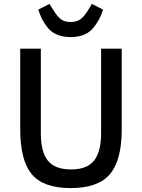

<svg xmlns="http://www.w3.org/2000/svg" viewBox="-20 -946 723 978"><path d="M175 -897 232 -926 253 -893Q271 -863 289.5 -848.5Q308 -834 340 -834Q372 -834 390.5 -848.5Q409 -863 428 -893L448 -926L505 -897Q496 -869 485.5 -849Q475 -829 456.5 -805.5Q438 -782 408.5 -769.5Q379 -757 340 -757Q301 -757 271 -769.5Q241 -782 222.5 -805.5Q204 -829 194 -849Q184 -869 175 -897ZM83 -286V-698H188V-267Q188 -173 223.5 -128Q259 -83 342 -83Q424 -83 459.5 -128.5Q495 -174 495 -267V-698H600V-286Q600 -130 540 -59Q480 12 340 12Q200 12 141.5 -59Q83 -130 83 -286Z"/></svg>

Font: Anuphan Medium
Style: Regular
Weight: 500
Designer: Mike Abbink, Paul van der Laan, Pieter van Rosmalen, Mint Tantisuwanna
Foundry: Bold Monday; Cadson Demak
Version: Version 3.002;hotconv 1.0.109;makeotfexe 2.5.65596